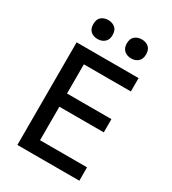

<svg xmlns="http://www.w3.org/2000/svg" viewBox="-219 -1041 1037 1157"><g transform="rotate(30 300.0 -463.0)"><path d="M89 0V-714H520V-621H193V-418H502V-326H193V-93H520V0ZM422 -794Q393 -794 373.5 -810.5Q354 -827 354 -860Q354 -894 373.5 -910Q393 -926 422 -926Q450 -926 469 -910Q488 -894 488 -860Q488 -827 469 -810.5Q450 -794 422 -794ZM188 -794Q158 -794 139.5 -810.5Q121 -827 121 -860Q121 -894 140 -910Q159 -926 188 -926Q216 -926 235.5 -910Q255 -894 255 -860Q255 -827 235.5 -810.5Q216 -794 188 -794Z"/></g></svg>

Font: Noto Sans Mono Medium
Style: Regular
Weight: 500
Designer: Monotype Design Team
Foundry: Monotype Imaging Inc.
Version: Version 2.014